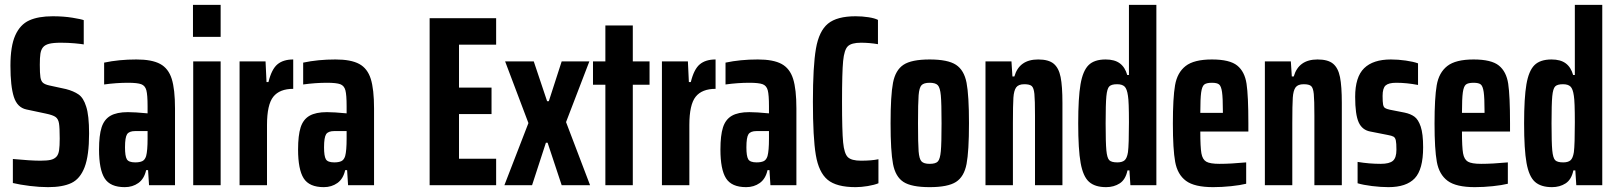

<svg xmlns="http://www.w3.org/2000/svg" viewBox="-20 -763 6660 791"><path d="M33 -9V-108Q106 -101 146 -101Q174 -101 189 -104.5Q204 -108 213 -118Q221 -127 223.5 -144.5Q226 -162 226 -192Q226 -237 223 -255Q220 -273 209 -281Q198 -289 169 -295L89 -312Q51 -320 37 -364Q23 -408 23 -492Q23 -573 43 -617.5Q63 -662 100.5 -679Q138 -696 197 -696Q242 -696 278.5 -690Q315 -684 325 -680V-580Q315 -582 288 -584.5Q261 -587 231 -587Q199 -587 182 -582.5Q165 -578 157 -568Q149 -558 146.5 -542Q144 -526 144 -496Q144 -461 146.5 -445Q149 -429 157 -422Q165 -415 183 -411L252 -396Q283 -388 303.5 -374Q324 -360 335 -324Q347 -288 347 -213Q347 -122 328.5 -74Q310 -26 274 -9Q238 8 178 8Q143 8 102.5 3Q62 -2 33 -9Z M388 -147Q388 -205 398.5 -238Q409 -271 435 -286Q461 -301 507 -301Q536 -301 588 -296V-325Q588 -372 583 -391Q578 -410 562 -416Q546 -422 507 -422Q460 -422 409 -415V-505Q470 -518 542 -518Q606 -518 640 -499.5Q674 -481 687.5 -438Q701 -395 701 -316V0H594L590 -62H582Q574 -26 550 -9Q526 8 494 8Q434 8 411 -28.5Q388 -65 388 -147ZM582 -120Q588 -142 588 -192V-223H537Q512 -223 503.5 -210Q495 -197 495 -156Q495 -120 502.5 -107Q510 -94 537 -94Q555 -94 566 -99Q577 -104 582 -120Z M775 -743H889V-611H775ZM776 -510H889V0H776Z M1074 -510 1078 -425H1086Q1099 -478 1123 -498Q1147 -518 1188 -518V-397Q1132 -397 1106 -364.5Q1080 -332 1080 -248V0H967V-510Z M1208 -147Q1208 -205 1218.5 -238Q1229 -271 1255 -286Q1281 -301 1327 -301Q1356 -301 1408 -296V-325Q1408 -372 1403 -391Q1398 -410 1382 -416Q1366 -422 1327 -422Q1280 -422 1229 -415V-505Q1290 -518 1362 -518Q1426 -518 1460 -499.5Q1494 -481 1507.5 -438Q1521 -395 1521 -316V0H1414L1410 -62H1402Q1394 -26 1370 -9Q1346 8 1314 8Q1254 8 1231 -28.5Q1208 -65 1208 -147ZM1402 -120Q1408 -142 1408 -192V-223H1357Q1332 -223 1323.5 -210Q1315 -197 1315 -156Q1315 -120 1322.5 -107Q1330 -94 1357 -94Q1375 -94 1386 -99Q1397 -104 1402 -120Z M1750 -688H2024V-579H1871V-402H2005V-293H1871V-109H2024V0H1750Z M2157 -256 2061 -510H2179L2234 -346H2241L2294 -510H2408L2312 -260L2411 0H2294L2236 -175H2229L2172 0H2058Z M2474 -414H2423V-510H2474V-658H2587V-510H2656V-414H2587V0H2474Z M2814 -510 2818 -425H2826Q2839 -478 2863 -498Q2887 -518 2928 -518V-397Q2872 -397 2846 -364.5Q2820 -332 2820 -248V0H2707V-510Z M2948 -147Q2948 -205 2958.5 -238Q2969 -271 2995 -286Q3021 -301 3067 -301Q3096 -301 3148 -296V-325Q3148 -372 3143 -391Q3138 -410 3122 -416Q3106 -422 3067 -422Q3020 -422 2969 -415V-505Q3030 -518 3102 -518Q3166 -518 3200 -499.5Q3234 -481 3247.5 -438Q3261 -395 3261 -316V0H3154L3150 -62H3142Q3134 -26 3110 -9Q3086 8 3054 8Q2994 8 2971 -28.5Q2948 -65 2948 -147ZM3142 -120Q3148 -142 3148 -192V-223H3097Q3072 -223 3063.5 -210Q3055 -197 3055 -156Q3055 -120 3062.5 -107Q3070 -94 3097 -94Q3115 -94 3126 -99Q3137 -104 3142 -120Z M3329 -344Q3329 -490 3341.5 -562.5Q3354 -635 3391 -665.5Q3428 -696 3505 -696Q3532 -696 3558 -692Q3584 -688 3597 -681V-581Q3562 -587 3527 -587Q3488 -587 3473 -572.5Q3458 -558 3453.5 -511.5Q3449 -465 3449 -344Q3449 -223 3453.5 -176.5Q3458 -130 3473 -115.5Q3488 -101 3527 -101Q3571 -101 3599 -107V-8Q3582 -1 3555 3.5Q3528 8 3505 8Q3426 8 3389.5 -22.5Q3353 -53 3341 -124.5Q3329 -196 3329 -344Z M3649 -255Q3649 -370 3659 -422Q3669 -474 3702 -496Q3735 -518 3810 -518Q3885 -518 3918.5 -496Q3952 -474 3962 -422Q3972 -370 3972 -255Q3972 -140 3962 -87.5Q3952 -35 3918.5 -13.5Q3885 8 3810 8Q3735 8 3702 -13.5Q3669 -35 3659 -87.5Q3649 -140 3649 -255ZM3859 -255Q3859 -338 3856 -370Q3853 -402 3843.5 -412Q3834 -422 3810 -422Q3786 -422 3776.5 -412Q3767 -402 3764.5 -370.5Q3762 -339 3762 -255Q3762 -171 3764.5 -139.5Q3767 -108 3776.5 -98Q3786 -88 3810 -88Q3835 -88 3844 -98Q3853 -108 3856 -140Q3859 -172 3859 -255Z M4147 -510 4151 -448H4159Q4179 -518 4257 -518Q4300 -518 4321 -500.5Q4342 -483 4349.5 -445.5Q4357 -408 4357 -339V0H4244V-286Q4244 -351 4241.5 -376Q4239 -401 4230.5 -408.5Q4222 -416 4200 -416Q4176 -416 4166.5 -403Q4157 -390 4155 -360.5Q4153 -331 4153 -256V0H4040V-510Z M4422 -255Q4422 -360 4431.5 -415.5Q4441 -471 4464.5 -494.5Q4488 -518 4535 -518Q4572 -518 4593.5 -502Q4615 -486 4624 -454H4631V-743H4744V0H4637L4633 -61H4625Q4617 -23 4593 -7.5Q4569 8 4537 8Q4491 8 4466.5 -14Q4442 -36 4432 -91.5Q4422 -147 4422 -255ZM4627 -136Q4631 -167 4631 -259Q4631 -345 4627 -368Q4623 -397 4613 -406.5Q4603 -416 4582 -416Q4559 -416 4550 -407Q4541 -398 4538 -366.5Q4535 -335 4535 -255Q4535 -175 4538 -143.5Q4541 -112 4550 -103Q4559 -94 4583 -94Q4603 -94 4613 -102.5Q4623 -111 4627 -136Z M5123 -221H4925Q4925 -157 4929.5 -131.5Q4934 -106 4949.5 -97Q4965 -88 5004 -88Q5050 -88 5114 -94V-6Q5090 0 5052 4Q5014 8 4978 8Q4901 8 4866 -18Q4831 -44 4821.5 -96Q4812 -148 4812 -254Q4812 -360 4821 -412Q4830 -464 4864.5 -491Q4899 -518 4973 -518Q5046 -518 5077 -493Q5108 -468 5115.5 -418Q5123 -368 5123 -255ZM4925 -298H5018V-304Q5018 -360 5014.5 -384Q5011 -408 5002.5 -415Q4994 -422 4973 -422Q4950 -422 4941 -414.5Q4932 -407 4928.5 -382Q4925 -357 4925 -298Z M5298 -510 5302 -448H5310Q5330 -518 5408 -518Q5451 -518 5472 -500.5Q5493 -483 5500.5 -445.5Q5508 -408 5508 -339V0H5395V-286Q5395 -351 5392.5 -376Q5390 -401 5381.5 -408.5Q5373 -416 5351 -416Q5327 -416 5317.5 -403Q5308 -390 5306 -360.5Q5304 -331 5304 -256V0H5191V-510Z M5573 -8V-96Q5621 -88 5668 -88Q5704 -88 5718.5 -100.5Q5733 -113 5733 -146Q5733 -173 5730.5 -184.5Q5728 -196 5721 -200Q5714 -204 5697 -207L5626 -221Q5592 -227 5577.5 -259Q5563 -291 5563 -364Q5563 -446 5600 -482Q5637 -518 5710 -518Q5740 -518 5771.5 -513.5Q5803 -509 5822 -502V-413Q5775 -422 5732 -422Q5701 -422 5688.5 -411Q5676 -400 5676 -368Q5676 -343 5678 -332.5Q5680 -322 5686 -318Q5692 -314 5706 -311L5767 -299Q5791 -294 5807 -282.5Q5823 -271 5833 -241.5Q5843 -212 5843 -156Q5843 -65 5808.5 -28.5Q5774 8 5700 8Q5669 8 5632.5 3.5Q5596 -1 5573 -8Z M6201 -221H6003Q6003 -157 6007.5 -131.5Q6012 -106 6027.5 -97Q6043 -88 6082 -88Q6128 -88 6192 -94V-6Q6168 0 6130 4Q6092 8 6056 8Q5979 8 5944 -18Q5909 -44 5899.5 -96Q5890 -148 5890 -254Q5890 -360 5899 -412Q5908 -464 5942.5 -491Q5977 -518 6051 -518Q6124 -518 6155 -493Q6186 -468 6193.5 -418Q6201 -368 6201 -255ZM6003 -298H6096V-304Q6096 -360 6092.5 -384Q6089 -408 6080.5 -415Q6072 -422 6051 -422Q6028 -422 6019 -414.5Q6010 -407 6006.5 -382Q6003 -357 6003 -298Z M6259 -255Q6259 -360 6268.5 -415.5Q6278 -471 6301.5 -494.5Q6325 -518 6372 -518Q6409 -518 6430.5 -502Q6452 -486 6461 -454H6468V-743H6581V0H6474L6470 -61H6462Q6454 -23 6430 -7.5Q6406 8 6374 8Q6328 8 6303.5 -14Q6279 -36 6269 -91.5Q6259 -147 6259 -255ZM6464 -136Q6468 -167 6468 -259Q6468 -345 6464 -368Q6460 -397 6450 -406.5Q6440 -416 6419 -416Q6396 -416 6387 -407Q6378 -398 6375 -366.5Q6372 -335 6372 -255Q6372 -175 6375 -143.5Q6378 -112 6387 -103Q6396 -94 6420 -94Q6440 -94 6450 -102.5Q6460 -111 6464 -136Z"/></svg>

Font: Saira ExtraCondensed
Style: Bold
Weight: 700
Width: 2
Designer: Hector Gatti with collaboration of the Omnibus-Type team
Foundry: Omnibus-Type
Version: Version 0.072; ttfautohint (v1.8)